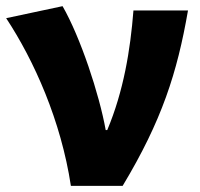

<svg xmlns="http://www.w3.org/2000/svg" viewBox="-23 -603 648 623"><path d="M207 0H375C502 -211 552 -367 587 -569H410C400 -441 378 -307 325 -181H320C299 -298 238 -482 180 -583L-3 -544C88 -406 175 -211 207 0Z"/></svg>

Font: Noto Sans HK Black
Style: Regular
Weight: 900
Designer: Ryoko NISHIZUKA 西塚涼子 (kana, bopomofo & ideographs); Paul D. Hunt (Latin, Greek & Cyrillic); Sandoll Communications 산돌커뮤니
Foundry: Adobe
Version: Version 2.004;hotconv 1.0.118;makeotfexe 2.5.65603